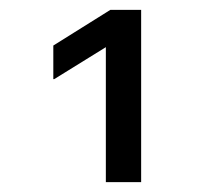

<svg xmlns="http://www.w3.org/2000/svg" viewBox="-20 -870 440 390"><path d="M195 -500V-774.2L90 -709.2H88.3V-777.5L204.2 -850H266.7V-500Z"/></svg>

Font: Funnel Display Light
Style: Regular
Weight: 400
Version: Version 1.000